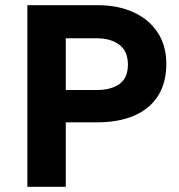

<svg xmlns="http://www.w3.org/2000/svg" viewBox="-20 -720 690 740"><path d="M85.5 0V-700H357Q434 -700 493.5 -673.2Q553 -646.5 587 -595.8Q621 -545 621 -474Q621 -401.5 589.5 -351.2Q558 -301 498.2 -274.8Q438.5 -248.5 353.5 -248.5H233.5V0ZM233.5 -373H351Q408.5 -373 440.8 -396.5Q473 -420 473 -471Q473 -522.5 440 -547.5Q407 -572.5 352 -572.5H233.5Z"/></svg>

Font: Geologica Cursive SemiBold
Style: Regular
Weight: 600
Designer: Sindre Bremnes, Frode Helland
Foundry: Monokrom Skriftforlag AS
Version: Version 1.010;gftools[0.9.28]